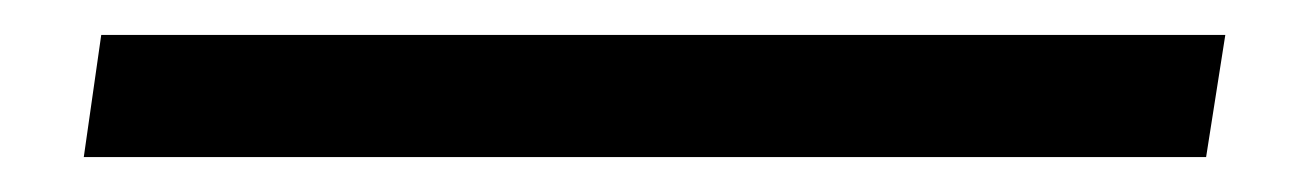

<svg xmlns="http://www.w3.org/2000/svg" viewBox="-20 50 749 110"><path d="M28 140 38 70H682L671 140Z"/></svg>

Font: Alumni Sans ExtraBold
Style: Italic
Weight: 800
Italic angle: -8°
Designer: Robert E. Leuschke
Foundry: Robert E. Leuschke
Version: Version 1.016